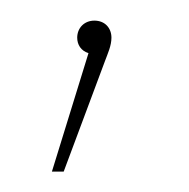

<svg xmlns="http://www.w3.org/2000/svg" viewBox="-20 -47 186 189"><path d="M72.9 -26.7C62.9 -26.7 56 -19.4 56 -9.9C56 -3 59.7 3 67.1 5.3L31.1 121.9H42.7L83.4 12.9C86.1 5.6 89.7 -2 89.7 -9.9C89.7 -19.4 83.3 -26.7 72.9 -26.7Z"/></svg>

Font: Fira Sans Hair
Style: Regular
Weight: 100
Designer: bBox Type GmbH & Carrois Corporate GbR & Edenspiekermann AG
Foundry: bBox Type GmbH & Carrois Corporate GbR & Edenspiekermann AG
Version: Version 4.300;PS 004.300;hotconv 1.0.88;makeotf.lib2.5.64775